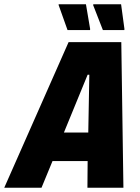

<svg xmlns="http://www.w3.org/2000/svg" viewBox="-68 -887 659 907"><path d="M-48 0 256 -688H505L515 0H345L346 -126H180L128 0ZM234 -261H349L354 -534H346ZM357 -745H251L209 -863V-867H338L358 -749ZM519 -745H418L372 -863L373 -867H504L520 -749Z"/></svg>

Font: Saira SemiCondensed ExtraBold
Style: Italic
Weight: 800
Width: 4
Italic angle: -12°
Designer: Hector Gatti with collaboration of the Omnibus-Type team
Foundry: Omnibus-Type
Version: Version 1.101